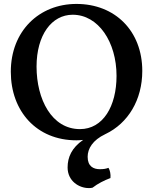

<svg xmlns="http://www.w3.org/2000/svg" viewBox="-20 -705 779 977"><path d="M704 -344C704 -548 565 -685 369 -685C179 -685 35 -547 35 -340C35 -139 166 9 369 9C381 9 392 8 403 7C345 47 324 95 324 147C324 217 383 252 431 252C439 252 444 252 451 250C478 229 510 213 542 201C544 183 540 161 532 149C519 154 506 156 488 156C455 156 426 141 426 93C426 51 452 8 515 -22C516 -22 516 -22 516 -23H517C632 -78 704 -197 704 -344ZM387 -48C243 -48 166 -200 166 -366C166 -527 243 -630 350 -630C480 -630 573 -492 573 -319C573 -164 504 -48 387 -48Z"/></svg>

Font: Vollkorn Semibold
Style: Regular
Weight: 600
Designer: Friedrich Althausen
Foundry: Friedrich Althausen
Version: Version 4.015;PS 004.015;hotconv 1.0.88;makeotf.lib2.5.64775